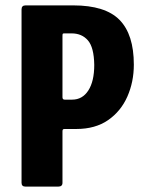

<svg xmlns="http://www.w3.org/2000/svg" viewBox="-20 -693 542 713"><path d="M477 -453Q477 -389 453 -334.5Q429 -280 381.5 -247Q334 -214 263 -214H220Q215 -214 213.5 -212Q212 -210 212 -205V-14Q212 0 196 0H75Q60 0 60 -14V-658Q60 -673 75 -673H252Q371 -673 424 -619Q477 -565 477 -453ZM212 -332Q212 -323 220 -323H248Q286 -323 308 -357Q330 -391 330 -452Q329 -517 306.5 -543Q284 -569 246 -569H219Q215 -569 213.5 -568Q212 -567 212 -560Z"/></svg>

Font: Glory Thin ExtraBold
Style: Regular
Weight: 800
Version: Version 1.011